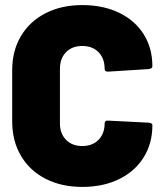

<svg xmlns="http://www.w3.org/2000/svg" viewBox="-20 -728 632 756"><path d="M28 -250V-452Q28 -528 62.5 -586Q97 -644 159.5 -676Q222 -708 304 -708Q386 -708 448.5 -678Q511 -648 545.5 -593.5Q580 -539 580 -467Q580 -458 565 -456L407 -446H404Q392 -446 392 -457Q392 -498 368 -522.5Q344 -547 304 -547Q264 -547 240 -522.5Q216 -498 216 -457V-242Q216 -202 240 -177.5Q264 -153 304 -153Q344 -153 368 -177.5Q392 -202 392 -242Q392 -248 396 -251Q400 -254 407 -253L565 -245Q580 -244 580 -235Q580 -163 545.5 -108Q511 -53 448.5 -22.5Q386 8 304 8Q222 8 159.5 -24Q97 -56 62.5 -114.5Q28 -173 28 -250Z"/></svg>

Font: Barlow Black
Style: Regular
Weight: 900
Designer: Jeremy Tribby
Foundry: Tribby Type
Version: Version 1.422